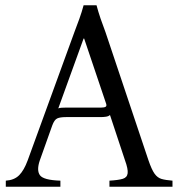

<svg xmlns="http://www.w3.org/2000/svg" viewBox="-20 -708 675 728"><path d="M543 -100Q555 -65 566 -49.5Q577 -34 592.5 -29.5Q608 -25 634 -23V0H395V-23Q429 -25 445.5 -30Q462 -35 464 -51Q466 -67 454 -100L397 -272Q392 -267 382 -265.5Q372 -264 361 -264H230Q208 -264 197 -259Q186 -254 178 -232L131 -100Q118 -62 131.5 -43.5Q145 -25 209 -23V0H2V-23Q34 -25 52.5 -43.5Q71 -62 85 -100L262 -586Q272 -612 281 -637Q290 -662 297 -688H346Q353 -662 361.5 -637Q370 -612 380 -586ZM363 -300Q376 -300 381 -303.5Q386 -307 381 -319L299 -562H297L201 -297Q206 -299 213 -299.5Q220 -300 229 -300Z"/></svg>

Font: Bona Nova SC
Style: Regular
Weight: 400
Designer: Mateusz Machalski
Foundry: Capitalics
Version: Version 4.001; ttfautohint (v1.8.4.7-5d5b)